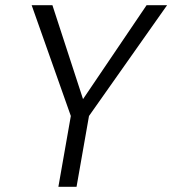

<svg xmlns="http://www.w3.org/2000/svg" viewBox="-20 -720 664 740"><path d="M205 0 253 -273 102 -700H182L300 -338L545 -700H624L323 -273L275 0Z"/></svg>

Font: DM Sans Light
Style: Italic
Weight: 300
Italic angle: -10°
Designer: Colophon Foundry, Jonny Pinhorn
Foundry: Colophon Foundry
Version: Version 4.004;gftools[0.9.30]